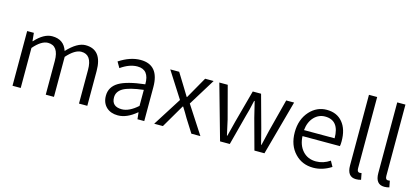

<svg xmlns="http://www.w3.org/2000/svg" viewBox="-63 -1306 3989 1830"><g transform="rotate(15 1931.0 -391.5)"><path d="M95 -540H161L169 -460H172Q257 -554 340 -554Q455 -554 489 -449Q587 -554 669 -554Q833 -554 833 -343V0H751V-333Q751 -483 646 -483Q582 -483 504 -395V0H423V-333Q423 -483 317 -483Q252 -483 176 -395V0H95Z M1024 -26Q979 -68 979 -139Q979 -227 1060 -275Q1138 -321 1314 -341Q1316 -486 1199 -486Q1120 -486 1035 -426L1002 -483Q1110 -554 1212 -554Q1395 -554 1395 -335V0H1328L1321 -66H1318Q1225 13 1136 13Q1067 13 1024 -26ZM1314 -128V-286Q1175 -270 1114 -235Q1058 -201 1058 -144Q1058 -53 1158 -53Q1230 -53 1314 -128Z M1672 -282 1507 -540H1595L1671 -417Q1688 -387 1726 -327H1730L1851 -540H1935L1771 -274L1949 0H1860L1777 -131Q1751 -177 1718 -229H1713L1579 0H1493Z M1991 -540H2074L2159 -219L2192 -70H2196L2215 -144Q2226 -190 2234 -219L2321 -540H2403L2491 -219L2529 -70H2533L2568 -219L2651 -540H2729L2581 0H2482L2400 -301Q2394 -323 2362 -457H2357Q2334 -350 2318 -300L2239 0H2143Z M2883 -62Q2808 -140 2808 -269Q2808 -396 2882 -478Q2952 -554 3049 -554Q3150 -554 3206 -486Q3262 -419 3262 -301Q3262 -269 3258 -252H2889Q2893 -162 2943 -107Q2993 -52 3074 -52Q3146 -52 3211 -96L3241 -42Q3155 13 3064 13Q2954 13 2883 -62ZM3190 -311Q3190 -488 3050 -488Q2988 -488 2943 -442Q2896 -393 2888 -311Z M3399 -99V-796H3480V-93Q3480 -55 3505 -55Q3514 -55 3524 -57L3536 6Q3513 13 3487 13Q3399 13 3399 -99Z M3678 -99V-796H3759V-93Q3759 -55 3784 -55Q3793 -55 3803 -57L3815 6Q3792 13 3766 13Q3678 13 3678 -99Z"/></g></svg>

Font: KaiGen Gothic SC Normal
Style: Regular
Weight: 300
Designer: Ryoko NISHIZUKA Ë•øÂ°öÊ∂ºÂ≠ê (kana & ideographs); Paul D. Hunt (Latin, Greek & Cyrillic); Wenlong ZHANG Âº†ÊñáÈæô (bopom
Version: Version 1.001 October 10, 2014